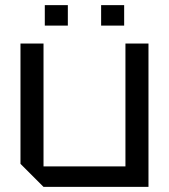

<svg xmlns="http://www.w3.org/2000/svg" viewBox="-20 -730 660 750"><path d="M560 -560V0H150L60 -90V-560H150V-80H470V-560ZM155 -630V-710H245V-630ZM375 -630V-710H465V-630Z"/></svg>

Font: Tektur
Style: Regular
Weight: 400
Designer: Adam Jagosz
Foundry: Adam Jagosz
Version: Version 1.005;gftools[0.9.30]